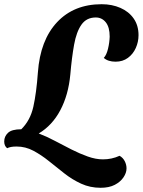

<svg xmlns="http://www.w3.org/2000/svg" viewBox="-68 -703 678 912"><path d="M410 189Q360 189 317.5 169.5Q275 150 237.5 120.5Q200 91 164 62Q128 33 90.5 13Q53 -7 11 -7Q-5 -7 -15.5 -5Q-26 -3 -34 1Q-48 -10 -48 -31Q-48 -55 -30 -72Q-12 -89 33 -89Q76 -131 90.5 -196.5Q105 -262 112 -359Q123 -512 203 -597.5Q283 -683 415 -683Q464 -683 504 -665.5Q544 -648 567 -615Q590 -582 590 -536Q590 -504 577 -475Q564 -446 539.5 -428Q515 -410 481 -410Q445 -410 425 -428Q438 -442 445 -471Q452 -500 453 -529Q453 -574 434.5 -597Q416 -620 387 -620Q343 -620 319 -586Q295 -552 284 -491Q273 -430 266 -349Q257 -252 218.5 -179.5Q180 -107 116 -69Q153 -55 192.5 -34Q232 -13 271.5 7Q311 27 349 40.5Q387 54 421 54Q463 54 500 37Q516 46 524.5 62.5Q533 79 533 97Q533 118 518.5 139.5Q504 161 477 175Q450 189 410 189Z"/></svg>

Font: Sansita Swashed SemiBold
Style: Regular
Weight: 600
Designer: Pablo Cosgaya
Foundry: Omnibus-Type
Version: Version 1.003; ttfautohint (v1.8.3)